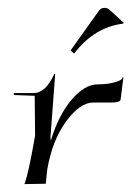

<svg xmlns="http://www.w3.org/2000/svg" viewBox="-20 -466 334 487"><path d="M159 -338 231 -439Q236 -446 245 -446Q252 -446 257 -442L294 -408L292 -406Q219 -397 168 -330ZM96 0 42 1Q52 -24 69 -122L68 -223L15 -225V-230H65Q96 -230 118 -279L120 -278L108 -118Q108 -117 108 -116Q108 -113 109 -110Q129 -175 162 -213.5Q195 -252 228 -252Q251 -252 270.5 -257Q290 -262 291 -270H293L286 -214Q285 -206 264 -206H217Q183 -206 148 -158.5Q113 -111 100 -37Q96 -3 96 0Z"/></svg>

Font: Kleymissky
Style: Regular
Weight: 500
Italic angle: -8°
Designer: gluk
Foundry: gluk
Version: Version 0.283